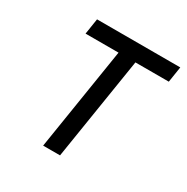

<svg xmlns="http://www.w3.org/2000/svg" viewBox="-137 -698 795 817"><g transform="rotate(30 260.0 -290.0)"><path d="M99 -503H261L181 0H264L344 -503H508L520 -580H111Z"/></g></svg>

Font: Charger Sport
Style: SeBdNrwObl
Weight: 600
Designer: Jasper
Foundry: Cannot Into Space Fonts
Version: Version 1.1